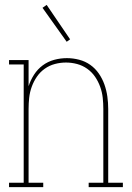

<svg xmlns="http://www.w3.org/2000/svg" viewBox="-20 -766 540 786"><path d="M17 0V-18H77V-502H17V-520H97V-413Q105 -438 119.5 -460.5Q134 -483 155 -498.5Q176 -514 201.5 -521Q227 -528 254 -528Q279 -528 304 -521.5Q329 -515 349.5 -500.5Q370 -486 384.5 -465Q399 -444 407.5 -420Q416 -396 419.5 -370.5Q423 -345 423 -320V-18H483V0H343V-18H403V-320Q403 -343 400.5 -366Q398 -389 390 -411Q382 -433 369 -452Q356 -471 337 -484.5Q318 -498 295.5 -504Q273 -510 250 -510Q227 -510 204.5 -504Q182 -498 163 -484.5Q144 -471 131 -452Q118 -433 110 -411Q102 -389 99.5 -366Q97 -343 97 -320V-18H157V0ZM253 -595 154 -734 171 -746 267 -605Z"/></svg>

Font: Iosevka Curly Slab Thin
Style: Regular
Weight: 100
Monospace: yes
Designer: Belleve Invis
Foundry: Belleve Invis
Version: Version 22.1.2; ttfautohint (v1.8.4)